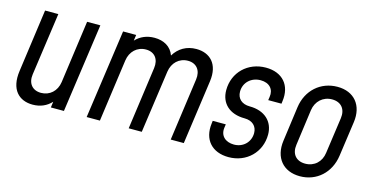

<svg xmlns="http://www.w3.org/2000/svg" viewBox="-63 -839 2197 1134"><g transform="rotate(15 1036.0 -272.0)"><path d="M358 -544 305 -161C297 -105 256 -68 203 -68C150 -68 120 -105 128 -161L182 -544H101L48 -161C31 -43 90 12 173 12C220 12 258 -5 287 -36L282 0H362L439 -544Z M1024 -556C964 -556 917 -528 888 -480C870 -531 824 -556 768 -556C721 -556 682 -539 653 -508L658 -544H578L501 0H582L635 -382C643 -438 683 -476 737 -476C790 -476 819 -438 811 -382L758 0H838L892 -382C900 -438 940 -476 994 -476C1046 -476 1076 -438 1068 -382L1015 0H1095L1150 -393C1165 -501 1107 -556 1024 -556Z M1371 12C1481 12 1563 -69 1563 -177C1563 -257 1506 -310 1415 -310C1366 -310 1337 -338 1337 -380C1337 -435 1380 -476 1438 -476C1492 -476 1522 -442 1514 -394L1511 -374H1592L1594 -390C1608 -489 1551 -556 1449 -556C1339 -556 1256 -476 1256 -367C1256 -286 1312 -234 1404 -234C1452 -234 1481 -206 1481 -164C1481 -109 1439 -68 1383 -68C1330 -68 1296 -100 1303 -150L1306 -171H1226L1224 -154C1211 -54 1269 12 1371 12Z M1807 12C1909 12 1988 -59 2003 -166L2033 -379C2048 -485 1989 -556 1887 -556C1784 -556 1704 -485 1689 -379L1660 -166C1645 -59 1705 12 1807 12ZM1818 -68C1762 -68 1732 -106 1740 -162L1770 -382C1778 -438 1820 -476 1875 -476C1931 -476 1961 -438 1953 -382L1922 -162C1915 -106 1874 -68 1818 -68Z"/></g></svg>

Font: Mohave
Style: Italic
Weight: 400
Italic angle: -8°
Designer: Gumpita Rahayu
Foundry: Tokotype
Version: Version 2.002;PS 002.002;hotconv 1.0.88;makeotf.lib2.5.64775